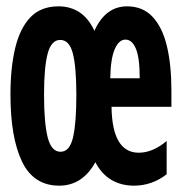

<svg xmlns="http://www.w3.org/2000/svg" viewBox="-20 -576 570 606"><path d="M167 10Q86 10 49.5 -66Q13 -142 13 -278Q13 -362 28 -424.5Q43 -487 76 -521.5Q109 -556 165 -556Q202 -556 230.5 -537.5Q259 -519 278 -479Q313 -556 381 -556Q431 -556 462 -522.5Q493 -489 507 -429.5Q521 -370 521 -291V-239H332Q334 -94 418 -94Q462 -94 506 -131V-26Q483 -8 457 1Q431 10 403 10Q363 10 332 -8Q301 -26 281 -64Q240 10 167 10ZM421 -329Q421 -393 409 -422Q397 -451 376 -451Q355 -451 342 -420.5Q329 -390 328 -329ZM171 -97Q200 -97 210.5 -142.5Q221 -188 221 -276Q221 -364 210 -407Q199 -450 170 -450Q142 -450 130.5 -407Q119 -364 119 -277Q119 -188 130.5 -142.5Q142 -97 171 -97Z"/></svg>

Font: Noto Sans Mono Condensed
Style: Bold
Weight: 700
Width: 3
Designer: Monotype Design Team
Foundry: Monotype Imaging Inc.
Version: Version 2.014